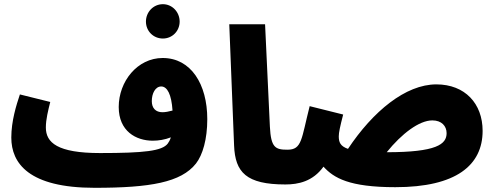

<svg xmlns="http://www.w3.org/2000/svg" viewBox="-20 -876 2373 917"><path d="M758 -692C803 -692 838 -728 838 -773C838 -818 803 -856 758 -856C712 -856 677 -818 677 -773C677 -728 712 -692 758 -692Z M432 21C698 21 845 -5 916 -95C948 -136 970 -211 970 -307C970 -474 892 -599 757 -599C636 -599 547 -487 547 -365C547 -250 629 -204 710 -204C737 -204 768 -209 796 -220C792 -207 787 -198 781 -190C754 -155 669 -145 458 -145C254 -145 199 -195 199 -267C199 -306 210 -349 220 -389L75 -425C58 -374 34 -298 34 -219C34 -96 118 21 432 21ZM705 -393C705 -430 722 -463 750 -463C779 -463 799 -425 804 -348C786 -343 769 -340 756 -340C723 -340 705 -360 705 -393Z M1343 5C1404 5 1437 -29 1437 -80C1437 -124 1411 -161 1353 -161C1295 -161 1274 -171 1269 -271L1246 -760H1075L1098 -181C1103 -53 1156 5 1343 5Z M1868 18C2159 18 2285 -87 2285 -251C2285 -381 2201 -473 2064 -473C1917 -473 1761 -344 1642 -165C1605 -178 1598 -197 1598 -225C1598 -243 1604 -271 1619 -329L1459 -369C1419 -212 1423 -161 1353 -161L1343 5C1404 5 1474 -9 1525 -80C1574 -26 1648 18 1868 18ZM2045 -301C2089 -301 2113 -274 2113 -240C2113 -187 2065 -149 1827 -149C1899 -238 1982 -301 2045 -301Z"/></svg>

Font: Noto Sans Arabic SemCond Blk
Style: Regular
Weight: 900
Width: 4
Designer: Monotype Design Team, Nadine Chahine, Nizar Qandah and Khaled Hosny
Foundry: Monotype Imaging Inc.
Version: Version 2.012